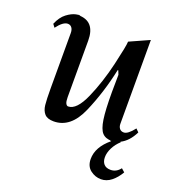

<svg xmlns="http://www.w3.org/2000/svg" viewBox="-129 -620 851 920"><g transform="rotate(20 296.5 -159.5)"><path d="M581 126Q563 157 539 176Q515 195 487 195Q457 195 432.5 176Q408 157 408 120Q408 59 471 7Q465 7 465.5 6Q466 5 473 5Q441 5 424.5 -13Q408 -31 401 -77.5Q394 -124 394 -216Q394 -271 395 -304L387 -324H384Q358 -201 311.5 -94.5Q265 12 179 12Q147 12 132.5 -4Q118 -20 115 -47.5Q112 -75 112 -132V-414Q112 -431 104.5 -441Q97 -451 84 -451Q60 -451 30 -411L18 -427Q34 -465 58.5 -483.5Q83 -502 104.5 -506.5Q126 -511 126 -508Q125 -508 123 -507.5Q121 -507 117 -507Q203 -507 203 -408V-120Q203 -98 208 -88.5Q213 -79 220 -79Q263 -79 300 -163Q337 -247 360.5 -348Q384 -449 384 -469L484 -514V-87Q484 -72 491.5 -62.5Q499 -53 513 -53Q534 -53 564 -92L579 -77Q554 -26 514 -6L516 -4Q494 16 481.5 41Q469 66 469 89Q469 111 480.5 124Q492 137 515 137Q544 137 564 111Z"/></g></svg>

Font: Amita
Style: Regular
Weight: 400
Designer: Eduardo Rodriguez Tunni, Modular Infotech, Brian J. Bonislawsky
Foundry: Eduardo Rodriguez Tunni, Modular Infotech, Brian J. Bonislawsky
Version: Version 1.004